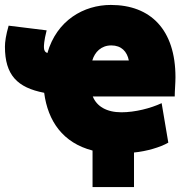

<svg xmlns="http://www.w3.org/2000/svg" viewBox="-33 -584 752 778"><path d="M510 174H342V26C222 -5 161 -93 146 -208C37 -229 -13 -280 -13 -395C-13 -414 -9 -442 2 -480L156 -461C145 -418 145 -399 145 -393C145 -380 149 -373 159 -369C197 -502 307 -564 416 -564C577 -564 678 -464 678 -271C678 -247 675 -216 675 -193H343C359 -153 399 -129 459 -129C514 -129 577 -145 622 -166L649 -6C616 13 561 29 510 34ZM341 -339H489C482 -375 459 -400 418 -400C377 -400 351 -373 341 -339Z"/></svg>

Font: Repo Black
Style: Regular
Weight: 900
Designer: Stefan Peev
Foundry: Context Ltd
Version: Version 1.502